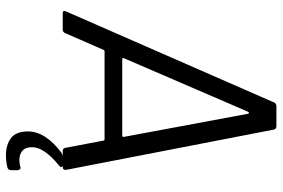

<svg xmlns="http://www.w3.org/2000/svg" viewBox="-168 -572 926 629"><g transform="rotate(90 294.5 -257.0)"><path d="M464 -8 440 -134Q440 -137 437 -137H147Q144 -137 143 -134L88 -8Q85 0 76 0H23Q12 0 17 -11L315 -692Q316 -696 320 -698Q324 -700 327 -700H393Q397 -700 400 -698Q403 -696 404 -692L536 -11V-9Q536 0 527 0H474Q466 0 464 -8ZM173 -195H424Q426 -195 427.5 -197Q429 -199 428 -200L352 -608Q351 -610 349.5 -610Q348 -610 346 -608L170 -200Q169 -198 170 -196.5Q171 -195 173 -195ZM529 181Q509 186 488 186Q454 186 432 169.5Q410 153 410 114Q410 57 480 4Q487 0 493 0H520Q527 0 527 5Q527 8 522 12Q493 35 476.5 59Q460 83 462 106Q463 124 474.5 133Q486 142 504 142Q514 142 526 139L529 138Q535 138 537 147V169Q537 178 529 181Z"/></g></svg>

Font: Barlow
Style: Italic
Weight: 400
Italic angle: -7°
Designer: Jeremy Tribby
Foundry: Tribby Type
Version: Version 1.408